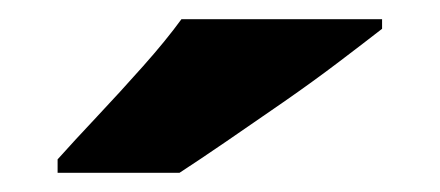

<svg xmlns="http://www.w3.org/2000/svg" viewBox="-20 -786 458 200"><path d="M378 -756Q360 -742 333 -721.5Q306 -701 275 -679.5Q244 -658 215.5 -638.5Q187 -619 167 -606H40V-620Q57 -639 81 -664.5Q105 -690 129 -717Q153 -744 169 -766H378Z"/></svg>

Font: Noto Sans Khmer UI Black
Style: Regular
Weight: 900
Designer: Danh Hong and the Monotype Design Team
Foundry: Monotype Imaging Inc.
Version: Version 2.002; ttfautohint (v1.8.4.7-5d5b)